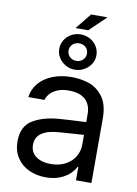

<svg xmlns="http://www.w3.org/2000/svg" viewBox="-97 -946 729 1022"><g transform="rotate(10 267.5 -435.0)"><path d="M251.4 -236.2Q191.6 -232.4 159 -210.5Q126.4 -188.5 126.4 -146.4Q126.4 -119.1 140.5 -100.3Q154.7 -81.5 179.6 -71.8Q204.4 -62.2 236.9 -62.2Q282.8 -62.2 316.5 -80.5Q350.1 -98.8 367.4 -128.5Q384.7 -158.1 384.7 -192V-357.7Q384.7 -391.6 371.2 -415.4Q357.7 -439.2 331 -451.7Q304.2 -464.1 264.5 -464.1Q232 -464.1 207.5 -454.8Q183 -445.4 167.1 -429.4Q151.2 -413.3 145 -392.3H58Q63.2 -434.7 91 -467.7Q118.8 -500.7 164.7 -519Q210.6 -537.3 268.6 -537.3Q314.2 -537.3 358.4 -523.5Q402.6 -509.7 435.4 -467.9Q468.2 -426.1 468.2 -349.4V0H384.7V-71.8H380.5Q370.5 -51.5 350.7 -32.6Q330.8 -13.8 298.3 -0.7Q265.9 12.4 223.1 12.4Q172.3 12.4 131 -6.9Q89.8 -26.2 66 -63.2Q42.1 -100.1 42.1 -150.6Q42.1 -232.4 98.4 -266.2Q154.7 -300.1 241 -306.6Q266.2 -308.4 298.9 -310.3Q331.5 -312.2 361.2 -313.5Q381.9 -314.9 390.2 -314.9L391.6 -245.9Q371.5 -244.8 328.2 -241.7Q284.9 -238.6 251.4 -236.2ZM310.8 -883.3H399.2L310.1 -797.7H241.7ZM175.4 -674Q175.4 -699.9 188.9 -721.9Q202.3 -743.8 225.3 -756.6Q248.3 -769.3 275.6 -769.3Q302.8 -769.3 326.1 -756.6Q349.4 -743.8 362.9 -721.9Q376.4 -699.9 376.4 -674Q376.4 -648.1 362.9 -626.6Q349.4 -605 326.1 -591.9Q302.8 -578.7 275.6 -578.7Q248.3 -578.7 225.3 -591.9Q202.3 -605 188.9 -626.6Q175.4 -648.1 175.4 -674ZM325.3 -674Q325.3 -687.2 319.1 -697.9Q312.8 -708.6 301.3 -714.8Q289.7 -721 275.6 -721Q261.7 -721 250.3 -714.8Q239 -708.6 232.4 -697.9Q225.8 -687.2 225.8 -674Q225.8 -660.6 232.4 -649.7Q239 -638.8 250.3 -632.6Q261.7 -626.4 275.6 -626.4Q289.4 -626.4 300.8 -632.6Q312.2 -638.8 318.7 -649.7Q325.3 -660.6 325.3 -674Z"/></g></svg>

Font: Pretendard Variable
Style: Regular
Weight: 400
Designer: Base glyphs from Inter by Rasmus Andersson; Hangul glyphs from Noto Sans CJK(Source Han Sans) by Jang Soo-young and Kang
Foundry: Kil Hyung-jin
Version: Version 1.100;FEAKit 1.0